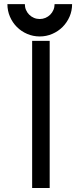

<svg xmlns="http://www.w3.org/2000/svg" viewBox="-20 -914 390 936"><path d="M331.5 -894Q331.5 -861.3 319.1 -832.8Q306.6 -804.2 285.2 -782.7Q263.7 -761.2 234.9 -748.8Q206.1 -736.3 173.8 -736.3Q141.1 -736.3 112.3 -748.8Q83.5 -761.2 62.3 -782.5Q41 -803.7 28.6 -832.5Q16.1 -861.3 16.1 -894H101.1Q101.1 -878.9 106.7 -865.7Q112.3 -852.5 122.3 -842.5Q132.3 -832.5 145.5 -826.9Q158.7 -821.3 173.8 -821.3Q188.5 -821.3 201.7 -826.9Q214.8 -832.5 224.9 -842.5Q234.9 -852.5 240.5 -865.7Q246.1 -878.9 246.1 -894ZM136.7 2.4V-714.8H222.2V2.4Z"/></svg>

Font: Proletarsk
Style: Regular
Weight: 400
Designer: Peter Wiegel, original typeface by Carl Albert Fahrenwaldt 1901
Foundry: Peter Wiegel
Version: Version 1.000 2010 initial release